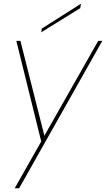

<svg xmlns="http://www.w3.org/2000/svg" viewBox="-20 -760 571 1034"><path d="M202 2 68 -540H90L219 -29L509 -540H531L83 254H59ZM205 -606 416 -740 412 -716 202 -586Z"/></svg>

Font: Poppins Variable
Style: Italic
Weight: 100
Italic angle: -10°
Designer: Jonny Pinhorn
Foundry: Indian Type Foundry
Version: Version 6.000